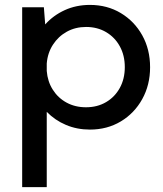

<svg xmlns="http://www.w3.org/2000/svg" viewBox="-20 -518 665 782"><path d="M170.4 244.1H70.3V-488.3H158.7L164.1 -418.5Q197.3 -455.6 243.9 -476.8Q290.5 -498 346.2 -498Q416.5 -498 471.9 -464.8Q527.3 -431.6 559.3 -374.3Q591.3 -316.9 591.3 -244.1Q591.3 -171.9 559.3 -114.3Q527.3 -56.6 471.9 -23.4Q416.5 9.8 346.2 9.8Q293.5 9.8 248.5 -9.3Q203.6 -28.3 170.4 -62.5ZM330.1 -81.1Q376.5 -81.1 412.1 -102.1Q447.8 -123 468 -159.9Q488.3 -196.8 488.3 -244.6Q488.3 -292.5 468 -329.3Q447.8 -366.2 412.1 -387.2Q376.5 -408.2 330.6 -408.2Q287.1 -408.2 252.2 -388.9Q217.3 -369.6 195.6 -335.9Q173.8 -302.2 170.4 -259.3V-229Q173.8 -186 195.1 -152.6Q216.3 -119.1 251.2 -100.1Q286.1 -81.1 330.1 -81.1Z"/></svg>

Font: Kumbh Sans Medium
Style: Regular
Weight: 500
Version: Version 1.005